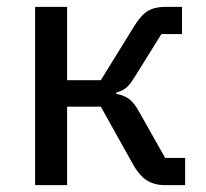

<svg xmlns="http://www.w3.org/2000/svg" viewBox="-20 -538 598 558"><path d="M82 -518H175V-305H273L367 -457Q389 -494 409.5 -506Q430 -518 459 -518H509V-439H449L375 -320Q367 -307 361 -298.5Q355 -290 348.5 -284.5Q342 -279 335 -275.5Q328 -272 318 -269V-265Q338 -262 353.5 -251.5Q369 -241 385 -212L460 -79H518V0H458Q429 0 406.5 -14Q384 -28 364 -65L273 -228H175V0H82Z"/></svg>

Font: IBM Plex Sans Text
Style: Regular
Weight: 450
Designer: Mike Abbink, Paul van der Laan, Pieter van Rosmalen
Foundry: Bold Monday
Version: Version 3.005